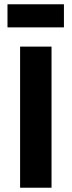

<svg xmlns="http://www.w3.org/2000/svg" viewBox="-20 -878 335 898"><path d="M74 0V-660H221V0ZM15 -750V-858H279V-750Z"/></svg>

Font: Bricolage Grotesque 10pt Bricolage Grotesque 10pt Regular
Style: Bold
Weight: 700
Designer: Mathieu Triay
Foundry: Atelier Triay
Version: Version 1.000; ttfautohint (v1.8.4.7-5d5b);gftools[0.9.32]